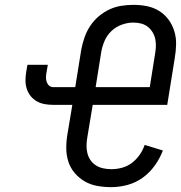

<svg xmlns="http://www.w3.org/2000/svg" viewBox="-20 -763 746 791"><path d="M438 8Q409 8 381 3Q353 -2 329.5 -15.5Q306 -29 288 -50Q270 -71 261.5 -97.5Q253 -124 253 -153Q253 -182 258 -211L278 -331H200Q182 -331 164.5 -334Q147 -337 132 -345.5Q117 -354 106.5 -367Q96 -380 90.5 -396.5Q85 -413 85 -431Q85 -449 88 -467L93 -496H177L172 -467Q170 -457 169.5 -446.5Q169 -436 172 -426.5Q175 -417 182 -410.5Q189 -404 200 -404H290L315 -560Q320 -585 328.5 -609.5Q337 -634 351.5 -656Q366 -678 386.5 -695.5Q407 -713 430.5 -724Q454 -735 479.5 -739Q505 -743 530 -743Q559 -743 586 -737.5Q613 -732 635.5 -718Q658 -704 674 -682.5Q690 -661 698 -635Q706 -609 705.5 -581Q705 -553 700 -524L669 -331H362L340 -199Q337 -182 336.5 -165Q336 -148 340 -132Q344 -116 353 -103Q362 -90 375.5 -81.5Q389 -73 405.5 -69.5Q422 -66 439 -66Q461 -66 483 -72Q505 -78 523.5 -92Q542 -106 555.5 -125.5Q569 -145 576 -166L651 -143Q639 -111 618 -81.5Q597 -52 568 -31Q539 -10 505 -1Q471 8 438 8ZM374 -404H597L618 -536Q621 -552 622 -568.5Q623 -585 620 -600.5Q617 -616 609 -629.5Q601 -643 589 -652.5Q577 -662 561.5 -666Q546 -670 529 -670Q506 -670 482 -661.5Q458 -653 439.5 -635.5Q421 -618 411 -595Q401 -572 397 -548Z"/></svg>

Font: Iosevka Aile
Style: Italic
Weight: 400
Italic angle: -9°
Designer: Belleve Invis
Foundry: Belleve Invis
Version: Version 28.0.1; ttfautohint (v1.8.4)